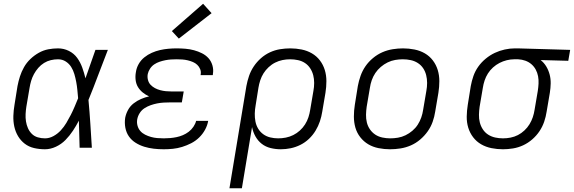

<svg xmlns="http://www.w3.org/2000/svg" viewBox="-20 -785 3049 1020"><path d="M219 8Q189 8 161 1.5Q133 -5 111.5 -21.5Q90 -38 76 -61.5Q62 -85 56 -112.5Q50 -140 51 -169.5Q52 -199 57 -228L73 -328Q78 -354 86 -379Q94 -404 107.5 -428Q121 -452 141.5 -471.5Q162 -491 186 -504.5Q210 -518 236 -523Q262 -528 288 -528Q319 -528 346 -514.5Q373 -501 390 -477.5Q407 -454 417 -426Q427 -398 434 -369Q447 -407 460.5 -444.5Q474 -482 487 -520H553Q527 -454 502 -387Q477 -320 450 -254Q456 -191 460 -127Q464 -63 468 0H403Q402 -36 401 -72Q400 -108 399 -144Q385 -117 367.5 -90.5Q350 -64 328 -41.5Q306 -19 277 -5.5Q248 8 219 8ZM219 -50Q242 -50 264 -62Q286 -74 303 -92.5Q320 -111 332.5 -132Q345 -153 356 -174.5Q367 -196 376.5 -218.5Q386 -241 395 -263Q393 -285 391 -306.5Q389 -328 385 -349.5Q381 -371 375 -391.5Q369 -412 358 -429.5Q347 -447 329 -458.5Q311 -470 288 -470Q269 -470 250 -465.5Q231 -461 214 -450.5Q197 -440 183.5 -424.5Q170 -409 160.5 -391.5Q151 -374 145.5 -355.5Q140 -337 137 -318L120 -218Q117 -199 116 -179Q115 -159 118 -140Q121 -121 128.5 -104Q136 -87 149 -74Q162 -61 180.5 -55.5Q199 -50 219 -50Z M850 8Q823 8 797 5Q771 2 746.5 -5.5Q722 -13 700.5 -26.5Q679 -40 665 -60Q651 -80 646 -106Q641 -132 645 -159Q649 -180 660 -200.5Q671 -221 689.5 -235.5Q708 -250 729 -259Q750 -268 772 -273Q754 -281 738.5 -293.5Q723 -306 713 -322.5Q703 -339 700.5 -360Q698 -381 702 -402Q705 -424 716.5 -444.5Q728 -465 746.5 -480Q765 -495 786.5 -504.5Q808 -514 830 -519Q852 -524 874.5 -526Q897 -528 918 -528Q942 -528 965.5 -526Q989 -524 1011 -518Q1033 -512 1053 -502Q1073 -492 1087.5 -476Q1102 -460 1108.5 -437.5Q1115 -415 1111 -392Q1111 -390 1111 -388.5Q1111 -387 1110 -386H1046Q1046 -386 1046 -387Q1046 -388 1046 -389Q1049 -404 1043.5 -417.5Q1038 -431 1028 -440.5Q1018 -450 1005 -455.5Q992 -461 977.5 -464.5Q963 -468 948 -469Q933 -470 918 -470Q903 -470 888 -469Q873 -468 858 -465Q843 -462 828 -457Q813 -452 799.5 -443Q786 -434 777 -420Q768 -406 765 -392Q762 -376 766 -360.5Q770 -345 780 -334.5Q790 -324 803 -317Q816 -310 831 -306Q846 -302 861.5 -300.5Q877 -299 893 -299H956L946 -241H884Q867 -241 849.5 -240Q832 -239 814.5 -235.5Q797 -232 780 -226Q763 -220 747.5 -210Q732 -200 722 -184Q712 -168 709 -151Q706 -134 710.5 -117.5Q715 -101 725.5 -89Q736 -77 751 -69.5Q766 -62 782 -57.5Q798 -53 815 -51.5Q832 -50 850 -50Q867 -50 884 -51.5Q901 -53 918 -56.5Q935 -60 951.5 -67Q968 -74 982.5 -85Q997 -96 1007.5 -111.5Q1018 -127 1022 -143H1086Q1082 -119 1069.5 -96Q1057 -73 1038 -54.5Q1019 -36 995.5 -24Q972 -12 947.5 -4.5Q923 3 898.5 5.5Q874 8 850 8ZM930 -580 893 -620 1059 -765 1104 -715Z M1199 215 1289 -328Q1294 -355 1303 -381.5Q1312 -408 1328 -432Q1344 -456 1366 -475.5Q1388 -495 1414 -507Q1440 -519 1467.5 -523.5Q1495 -528 1522 -528Q1553 -528 1582.5 -522Q1612 -516 1637 -501.5Q1662 -487 1679.5 -464Q1697 -441 1705.5 -413Q1714 -385 1714 -354Q1714 -323 1709 -292L1692 -192Q1688 -166 1679.5 -140.5Q1671 -115 1656.5 -91Q1642 -67 1621.5 -47.5Q1601 -28 1576 -15.5Q1551 -3 1524.5 2.5Q1498 8 1472 8Q1444 8 1417.5 1.5Q1391 -5 1370.5 -21Q1350 -37 1337 -60.5Q1324 -84 1319 -110L1265 215ZM1458 -50Q1478 -50 1498.5 -54Q1519 -58 1538 -67.5Q1557 -77 1573 -91.5Q1589 -106 1600.5 -124Q1612 -142 1618.5 -162Q1625 -182 1628 -202L1645 -302Q1649 -323 1649 -344.5Q1649 -366 1644 -385.5Q1639 -405 1628 -422Q1617 -439 1600.5 -450Q1584 -461 1563.5 -465.5Q1543 -470 1521 -470Q1501 -470 1481 -466Q1461 -462 1442 -452.5Q1423 -443 1407 -428Q1391 -413 1380 -395.5Q1369 -378 1362.5 -358Q1356 -338 1353 -319L1338 -225Q1334 -203 1333.5 -181.5Q1333 -160 1337 -139.5Q1341 -119 1351.5 -101.5Q1362 -84 1378.5 -72Q1395 -60 1415.5 -55Q1436 -50 1458 -50Z M2052 8Q2052 8 2052 8Q2052 8 2052 8Q2021 8 1991 2Q1961 -4 1936.5 -18.5Q1912 -33 1894 -56Q1876 -79 1868 -107Q1860 -135 1860 -166Q1860 -197 1865 -228L1881 -328Q1886 -355 1895.5 -382Q1905 -409 1921.5 -433Q1938 -457 1961.5 -476.5Q1985 -496 2011.5 -507.5Q2038 -519 2066 -523.5Q2094 -528 2121 -528Q2121 -528 2121 -528Q2121 -528 2121 -528Q2152 -528 2182 -522Q2212 -516 2237 -501.5Q2262 -487 2279.5 -464Q2297 -441 2305.5 -413Q2314 -385 2314 -354Q2314 -323 2309 -292L2292 -192Q2288 -165 2278.5 -138Q2269 -111 2252 -87Q2235 -63 2212 -43.5Q2189 -24 2162.5 -12.5Q2136 -1 2108 3.5Q2080 8 2052 8ZM2053 -50Q2073 -50 2094 -53.5Q2115 -57 2134.5 -66.5Q2154 -76 2171 -90.5Q2188 -105 2199.5 -123Q2211 -141 2218 -161Q2225 -181 2228 -202L2245 -302Q2249 -323 2249 -344.5Q2249 -366 2244 -386Q2239 -406 2228 -422.5Q2217 -439 2200 -450Q2183 -461 2162.5 -465.5Q2142 -470 2120 -470Q2100 -470 2079.5 -466.5Q2059 -463 2039.5 -453.5Q2020 -444 2003 -429.5Q1986 -415 1974 -397Q1962 -379 1955 -359Q1948 -339 1945 -318L1928 -218Q1925 -197 1924.5 -175.5Q1924 -154 1929 -134Q1934 -114 1945.5 -97.5Q1957 -81 1973.5 -70Q1990 -59 2011 -54.5Q2032 -50 2053 -50Z M2652 8Q2621 8 2591 2Q2561 -4 2536 -18.5Q2511 -33 2493.5 -56Q2476 -79 2467.5 -107Q2459 -135 2459.5 -166Q2460 -197 2465 -228L2481 -328Q2486 -355 2495 -381Q2504 -407 2520.5 -430.5Q2537 -454 2560 -473Q2583 -492 2608.5 -504Q2634 -516 2661.5 -522Q2689 -528 2715 -528Q2719 -528 2723 -528Q2727 -528 2731 -528L3009 -520L2999 -462L2852 -466Q2870 -452 2882 -432Q2894 -412 2900 -389Q2906 -366 2905.5 -341.5Q2905 -317 2901 -292L2884 -192Q2880 -165 2871 -138.5Q2862 -112 2846 -88Q2830 -64 2807.5 -44.5Q2785 -25 2759 -13Q2733 -1 2705.5 3.5Q2678 8 2652 8ZM2652 -50Q2672 -50 2692.5 -54Q2713 -58 2731.5 -67.5Q2750 -77 2766 -92Q2782 -107 2793 -125Q2804 -143 2810.5 -162.5Q2817 -182 2820 -202L2837 -302Q2840 -321 2841 -341Q2842 -361 2838.5 -380Q2835 -399 2826 -415.5Q2817 -432 2803 -444Q2789 -456 2771 -462.5Q2753 -469 2733 -470H2722Q2719 -470 2716.5 -470Q2714 -470 2711 -470Q2692 -470 2672 -465Q2652 -460 2633.5 -450.5Q2615 -441 2599 -426.5Q2583 -412 2572 -394.5Q2561 -377 2554.5 -357.5Q2548 -338 2545 -318L2528 -218Q2525 -197 2524.5 -175.5Q2524 -154 2529 -134.5Q2534 -115 2545 -98Q2556 -81 2573 -70Q2590 -59 2610.5 -54.5Q2631 -50 2652 -50Z"/></svg>

Font: Iosevka SS04 Lt Ex Obl
Style: Regular
Weight: 300
Width: 7
Italic angle: -9°
Monospace: yes
Designer: Belleve Invis
Foundry: Belleve Invis
Version: Version 19.0.0; ttfautohint (v1.8.4)